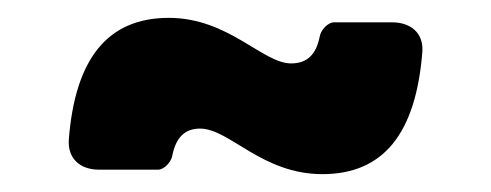

<svg xmlns="http://www.w3.org/2000/svg" viewBox="-20 -432 550 215"><path d="M169 -412C101 -412 64 -367 57 -275C56 -254 70 -242 91 -242H157C164 -242 172 -251 173 -258C177 -278 187 -288 204 -288C237 -288 273 -237 341 -237C409 -237 446 -282 453 -375C454 -395 440 -407 419 -407H354C347 -407 339 -398 338 -391C334 -371 324 -361 306 -361C274 -361 236 -412 169 -412Z"/></svg>

Font: Trueno
Style: RoundBd
Weight: 700
Designer: Julieta Ulanovsky, Jasper
Foundry: Julieta Ulanovsky, Cannot Into Space Fonts
Version: Version 3.001